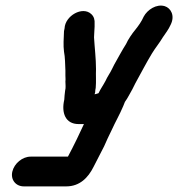

<svg xmlns="http://www.w3.org/2000/svg" viewBox="-20 -498 635 684"><path d="M209 -143C198 -96 213 -56 260 -56H279C271 -38 262 -21 254 -3C243 19 233 40 222 60H89C60 60 31 84 24 113C17 142 36 166 65 166H216C264 166 294 135 313 97C325 74 338 49 351 23L364 -6C369 -16 374 -26 378 -35C392 -66 405 -87 419 -120L425 -135C436 -150 442 -164 452 -181L462 -201C482 -237 501 -274 521 -307C533 -327 549 -346 560 -365C570 -380 580 -392 588 -410C604 -442 589 -469 567 -476C537 -485 505 -463 492 -439C484 -421 474 -407 462 -392C451 -379 436 -357 429 -341C416 -321 399 -289 387 -268L379 -252C373 -239 362 -224 356 -210C347 -193 338 -181 331 -166C328 -165 322 -163 317 -162L319 -169C319 -175 320 -180 321 -185C323 -208 321 -230 322 -252C322 -290 317 -329 315 -365L316 -385L317 -403V-413C318 -427 315 -439 305 -448C274 -477 212 -442 210 -397L208 -387C207 -362 205 -336 208 -314C212 -295 212 -267 213 -247V-229C213 -222 214 -215 213 -208C213 -197 215 -186 212 -175C210 -161 210 -156 209 -143Z"/></svg>

Font: Electronic
Style: HvIt
Weight: 900
Version: Version 1.011